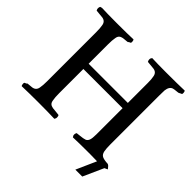

<svg xmlns="http://www.w3.org/2000/svg" viewBox="-195 -817 1111 1111"><g transform="rotate(45 360.0 -261.5)"><path d="M519 -106V-320.8H198.2V-123Q198.2 -87.9 202.1 -68.8Q204.1 -53.2 211.7 -45.9Q219.2 -38.6 233.9 -36.1Q236.8 -35.6 263.2 -33.2Q269.5 -33.2 284.2 -30.8Q288.1 -26.9 288.1 -22Q289.6 -14.2 288.1 -7.8Q287.1 -3.9 283.2 2Q231.4 0 158.2 0H145Q73.7 0 16.1 2Q12.7 -1.5 11.7 -10.5Q10.7 -19.5 13.2 -22.9Q18.1 -24.9 25.9 -28.8Q25.9 -33.2 35.2 -33.2Q62.5 -35.6 64.9 -36.1Q92.3 -40.5 96.2 -68.8Q100.1 -87.9 100.1 -123V-522Q100.1 -557.1 96.2 -576.2Q92.3 -604.5 64.9 -608.9Q62.5 -609.4 35.2 -611.8Q27.8 -611.8 14.2 -613.8Q12.2 -615.7 9.8 -623Q7.8 -635.3 13.2 -644L24.9 -647Q68.8 -645 143.1 -645H160.2Q238.3 -645 282.2 -647Q285.6 -643.6 286.6 -634.5Q287.6 -625.5 285.2 -622.1Q283.2 -621.1 279.1 -619.1Q274.9 -617.2 272.9 -616.2Q272.9 -611.8 263.2 -611.8Q236.8 -609.4 233.9 -608.9Q219.7 -606.4 211.9 -598.9Q204.1 -591.3 202.1 -576.2Q198.2 -557.1 198.2 -522V-363.8H519V-526.9Q519 -560.1 515.1 -576.2Q511.2 -604.5 483.9 -608.9Q481.4 -609.4 454.1 -611.8Q446.8 -611.8 433.1 -613.8Q431.6 -615.2 429.2 -623Q427.7 -630.9 429.2 -637.2Q431.2 -641.1 435.1 -647Q481 -645 549.8 -645Q651.4 -645 701.2 -647Q704.6 -643.6 705.6 -634.5Q706.5 -625.5 704.1 -622.1Q702.1 -621.1 698 -619.1Q693.8 -617.2 691.9 -616.2Q684.6 -610.8 670.9 -610.8Q653.8 -609.4 645 -606.9Q622.6 -600.1 618.2 -565.9Q618.2 -559.6 617.7 -545.4Q617.2 -531.2 617.2 -522V-123Q617.2 -87.9 621.1 -68.8Q625.5 -48.3 639.6 -41Q653.8 -33.7 686 -32.2Q691.4 -30.3 696 -25.9Q700.7 -21.5 704.3 -16.1Q708 -10.7 709 -9.8Q706.1 -8.3 699.5 -5.4Q692.9 -2.4 689.9 -1L633.8 124H577.1L631.8 1Q612.8 0 579.1 0H551.8Q481 0 435.1 2Q431.2 -3.9 429.2 -7.8Q427.7 -14.2 429.2 -22Q431.6 -29.3 433.1 -30.8Q447.8 -33.2 454.1 -33.2Q484.4 -36.1 496.1 -40.5Q507.8 -44.9 513.4 -59.1Q519 -73.2 519 -106Z"/></g></svg>

Font: Common Serif Medium
Style: Regular
Weight: 500
Designer: Philipp H. Poll, Khaled Hosny
Foundry: Stefan Peev, Context Ltd.
Version: Version 1.026